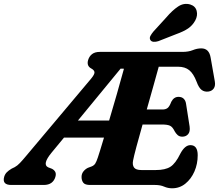

<svg xmlns="http://www.w3.org/2000/svg" viewBox="-63 -973 1152 1010"><path d="M753 0H411Q384 0 375 -12Q366 -24 366 -42Q366 -58.5 375.5 -70.8Q385 -83 399 -90L419 -97.5Q431.5 -102.5 438 -112.5Q444.5 -122.5 452 -145.5Q455 -154 463.5 -181.5Q472 -209 484 -249H273.5L207.5 -169Q158 -108.5 190 -93L210.5 -85Q222 -79 227.5 -69Q233 -59 228.5 -43Q223 -23 207.8 -11.5Q192.5 0 167 0H-3.5Q-53 0 -41 -43Q-37 -56.5 -27.8 -66.2Q-18.5 -76 -1.5 -86L14 -93.5Q28 -101 42 -115.8Q56 -130.5 73 -151L416.5 -559.5Q435 -582 434 -593Q433 -604 417.5 -612.5Q391.5 -626 400.5 -657Q406.5 -677 421.5 -688.5Q436.5 -700 462 -700H896Q928.5 -700 951 -709.2Q973.5 -718.5 996 -718.5Q1037 -718.5 1045 -670L1067 -545Q1071 -522 1061.8 -508.2Q1052.5 -494.5 1034.5 -491.5Q1013.5 -488.5 998.2 -499.5Q983 -510.5 971 -543.5Q955 -585.5 932.5 -603.8Q910 -622 874 -622H772Q763.5 -590 746 -528.2Q728.5 -466.5 709 -397H792Q808 -397 818.2 -404.5Q828.5 -412 838 -437.5Q851.5 -463.5 876 -463.5Q894 -463.5 904 -453Q914 -442.5 916 -425L934.5 -307Q938 -280 926.5 -267Q915 -254 896 -254Q881 -254 871.5 -262.5Q862 -271 855.5 -283Q844.5 -306 830.5 -312Q816.5 -318 790.5 -318H687Q668.5 -253 654.5 -200.5Q640.5 -148 637 -128.5Q632.5 -105.5 642 -92Q651.5 -78.5 681 -78.5H756.5Q806.5 -78.5 833.5 -95.8Q860.5 -113 885.5 -164.5Q909.5 -209.5 938.5 -209.5Q977 -209.5 977 -156.5Q977 -110.5 959.8 -71Q942.5 -31.5 912.2 -7Q882 17.5 842.5 17.5Q820.5 17.5 800.5 8.8Q780.5 0 753 0ZM571.5 -612 347 -339H511Q530.5 -405 551.5 -477.5Q572.5 -550 589 -611.5ZM812 -881.5Q843.5 -918.5 874 -938.8Q904.5 -959 937.5 -949.5Q965 -941 971.5 -916Q978 -891 964 -865Q950 -839.5 926.8 -823.5Q903.5 -807.5 863 -793L770 -756.5Q756.5 -752 744.2 -753.2Q732 -754.5 727.5 -763.5Q722.5 -773 728.2 -784Q734 -795 744 -807Z"/></svg>

Font: Fraunces 9pt SuperSoft
Style: Bold Italic
Weight: 700
Italic angle: -16°
Version: Version 1.000;[b76b70a41]